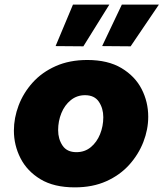

<svg xmlns="http://www.w3.org/2000/svg" viewBox="-20 -799 706 829"><path d="M340 -599 220 -600 295 -779H452ZM544 -599 421 -600 506 -779H666ZM303 10Q213 10 155 -25Q97 -60 68.5 -116Q40 -172 40 -235Q40 -290 60.5 -344Q81 -398 121 -442.5Q161 -487 220.5 -513.5Q280 -540 357 -540Q446 -540 504.5 -505Q563 -470 591.5 -414.5Q620 -359 620 -295Q620 -240 599 -186Q578 -132 538 -87.5Q498 -43 439 -16.5Q380 10 303 10ZM310 -142Q346 -142 372 -163.5Q398 -185 412 -219.5Q426 -254 426 -293Q426 -331 407 -359.5Q388 -388 347 -388Q312 -388 285.5 -366.5Q259 -345 245 -310.5Q231 -276 231 -237Q231 -199 250 -170.5Q269 -142 310 -142Z"/></svg>

Font: Be Vietnam Pro Black
Style: Italic
Weight: 900
Italic angle: -12°
Designer: Lam Bao, Tony Le, Vietanh Nguyen
Foundry: Yellow Type Foundry
Version: Version 1.002; ttfautohint (v1.8.3)